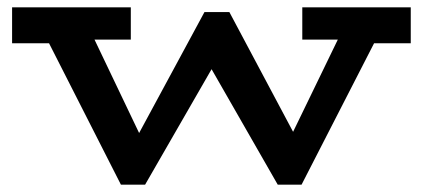

<svg xmlns="http://www.w3.org/2000/svg" viewBox="-20 -491 1154 524"><path d="M13 -373V-471H337V-383H153L151 -373ZM310 13 95 -410H225L395 -54L366 13ZM355 13 317 -49 538 -458H570L589 -357L376 13ZM738 13 526 -357 557 -458H606L821 -54L793 13ZM782 13 740 -49 918 -416H1023L803 13ZM805 -383V-471H1101V-373H962L960 -383Z"/></svg>

Font: BioRhyme SemiExpanded SemiBold
Style: Regular
Weight: 600
Width: 6
Designer: Aoife Mooney
Foundry: Aoife Mooney Type
Version: Version 1.600;gftools[0.9.33]